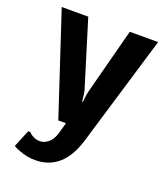

<svg xmlns="http://www.w3.org/2000/svg" viewBox="-132 -591 769 891"><g transform="rotate(20 252.5 -145.0)"><path d="M145 210Q104 210 67 195Q48 189 35 180L70 95H80Q90 105 96 108Q115 120 135 120Q159 120 179 102Q199 84 208 50L222 0H184L19 -500H150L250 -175Q254 -160 256 -140L258 -120H262L264 -140Q266 -160 270 -175L355 -500H495L330 50Q280 210 145 210Z"/></g></svg>

Font: Scada
Style: Bold
Weight: 700
Designer: Jovanny Lemonad
Foundry: Jovanny Lemonad
Version: Version 4.100;PS 004.100;hotconv 1.0.88;makeotf.lib2.5.64775